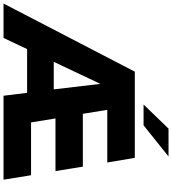

<svg xmlns="http://www.w3.org/2000/svg" viewBox="-10 -1038 999 1116"><g transform="rotate(90 490.0 -479.5)"><path d="M152 0H-48L348 -763H849L876 -603H570L593 -461H900L926 -302H620L643 -160H950L976 0H488L471 -137H217ZM419 -563 291 -292H451ZM660 -814H539L679 -959H841Z"/></g></svg>

Font: Open Sauce One Black Italic
Style: Regular
Weight: 900
Italic angle: -10°
Designer: Alfredo Marco Pradil
Foundry: Creative Sauce Fz LLC
Version: Version 1.477